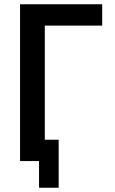

<svg xmlns="http://www.w3.org/2000/svg" viewBox="-20 -755 540 900"><path d="M163 125H255V-100H190V-635H459V-735H74V0H163Z"/></svg>

Font: Iosevka SS09
Style: Bold
Weight: 700
Monospace: yes
Designer: Belleve Invis
Foundry: Belleve Invis
Version: Version 5.2.1; ttfautohint (v1.8.3)